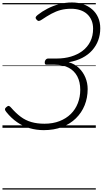

<svg xmlns="http://www.w3.org/2000/svg" viewBox="-20 -1035 832 1555"><path d="M334 19Q276 19 221.5 3.5Q167 -12 119 -45Q71 -78 31 -128Q20 -141 20.5 -150.5Q21 -160 32 -168Q44 -179 52 -177Q60 -175 70 -163Q108 -119 147.5 -89.5Q187 -60 234 -46.5Q281 -33 340 -33Q408 -33 462 -54Q516 -75 553.5 -112Q591 -149 610.5 -199.5Q630 -250 630 -308Q630 -371 606 -416.5Q582 -462 536 -486.5Q490 -511 424 -511H354Q348 -511 344.5 -517Q341 -523 343 -536Q346 -549 353.5 -555Q361 -561 369 -561H439Q502 -561 555.5 -577Q609 -593 649 -623.5Q689 -654 711.5 -699Q734 -744 734 -803Q734 -841 721 -871Q708 -901 684.5 -922Q661 -943 628 -953.5Q595 -964 556 -964Q510 -964 472 -954Q434 -944 397 -924Q360 -904 317 -875Q304 -866 294.5 -865.5Q285 -865 276 -876Q267 -886 269 -894.5Q271 -903 285 -914Q320 -942 364.5 -965Q409 -988 459 -1001.5Q509 -1015 563 -1015Q611 -1015 652.5 -1001Q694 -987 725.5 -960Q757 -933 774.5 -894Q792 -855 792 -806Q792 -754 775.5 -709Q759 -664 726.5 -627.5Q694 -591 646.5 -566.5Q599 -542 536 -531Q584 -518 618.5 -485Q653 -452 671.5 -407.5Q690 -363 690 -314Q690 -243 665.5 -182.5Q641 -122 594.5 -76.5Q548 -31 482.5 -6Q417 19 334 19ZM0 490H756V500H0ZM0 -20H756V0H0ZM0 -505H756V-500H0ZM0 -1010H756V-1000H0Z"/></svg>

Font: Playwrite RO Guides
Style: Regular
Weight: 400
Designer: Veronika Burian, José Scaglione
Foundry: TypeTogether
Version: Version 1.003